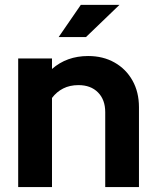

<svg xmlns="http://www.w3.org/2000/svg" viewBox="-20 -758 633 778"><path d="M53.7 0V-521H190.7V-478.5Q250.4 -531 337.2 -531Q397.8 -531 444.1 -504.7Q490.5 -478.5 516.8 -431.7Q543.1 -385 543.1 -323.4V0H406.4V-303.4Q406.4 -354 377.1 -383.5Q347.9 -413.1 297.9 -413.1Q262.9 -413.1 236.1 -399.5Q209.4 -386 190.7 -361.1V0ZM217.7 -607.9 307.4 -738.2H464L328.5 -607.9Z"/></svg>

Font: Red Hat Display VF
Style: Regular
Weight: 300
Designer: Pentagram, MCKL
Foundry: Pentagram, MCKL
Version: Version 1.023